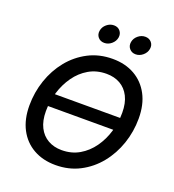

<svg xmlns="http://www.w3.org/2000/svg" viewBox="-165 -1066 1092 1203"><g transform="rotate(20 381.5 -464.0)"><path d="M643.6 -405.8 637.7 -321.3H147.5L153.3 -405.8ZM341.3 10.3Q257.3 10.3 194.1 -25.4Q130.9 -61 95.9 -127.4Q61 -193.8 61 -285.6Q61 -373 88.6 -454.1Q116.2 -535.2 167.7 -598.9Q219.2 -662.6 291.5 -700.2Q363.8 -737.8 453.1 -737.8Q537.1 -737.8 599.9 -702.1Q662.6 -666.5 697.8 -600.3Q732.9 -534.2 732.9 -441.9Q732.9 -354.5 705.3 -273.4Q677.7 -192.4 626 -128.4Q574.2 -64.5 502.2 -27.1Q430.2 10.3 341.3 10.3ZM345.7 -90.8Q411.6 -90.8 463.1 -120.8Q514.6 -150.9 550.5 -201.4Q586.4 -252 605 -314.2Q623.5 -376.5 623.5 -440.4Q623.5 -504.9 601.3 -548.6Q579.1 -592.3 539.8 -614.5Q500.5 -636.7 448.7 -636.7Q382.8 -636.7 331.3 -606.7Q279.8 -576.7 243.9 -525.9Q208 -475.1 189.2 -413.1Q170.4 -351.1 170.4 -287.1Q170.4 -223.1 192.6 -179.4Q214.8 -135.7 254.4 -113.3Q293.9 -90.8 345.7 -90.8ZM576.2 -813.5Q550.3 -813.5 534.7 -831.8Q519 -850.1 523.4 -876Q527.8 -901.9 549.3 -919.9Q570.8 -938 597.2 -938Q623.5 -938 638.9 -919.9Q654.3 -901.9 649.9 -876Q645.5 -850.1 624 -831.8Q602.5 -813.5 576.2 -813.5ZM367.2 -813.5Q340.8 -813.5 325.4 -831.8Q310.1 -850.1 314.5 -876Q318.8 -901.9 340.3 -919.9Q361.8 -938 388.2 -938Q414.6 -938 429.7 -919.9Q444.8 -901.9 440.9 -876Q436.5 -850.1 415 -831.8Q393.6 -813.5 367.2 -813.5Z"/></g></svg>

Font: Inter 18pt Medium
Style: Italic
Weight: 500
Italic angle: -9.3988°
Designer: Rasmus Andersson
Foundry: rsms
Version: Version 4.001;git-66647c0bb